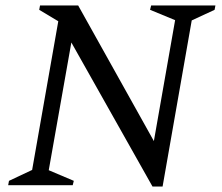

<svg xmlns="http://www.w3.org/2000/svg" viewBox="-20 -680 816 705"><path d="M10 0 13 -16 98 -56 194 -602 124 -644 127 -660H267L545 -162L623 -606L531 -644L535 -660H771L768 -644L684 -605L577 5H540L242 -524L159 -55L251 -16L247 0Z"/></svg>

Font: Spectral
Style: Italic
Weight: 400
Italic angle: -10°
Designer: Jean-Baptiste Levee
Foundry: Production Type
Version: Version 2.001